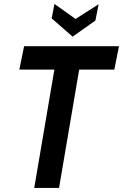

<svg xmlns="http://www.w3.org/2000/svg" viewBox="-20 -928 608 948"><path d="M149 0 248.5 -584.5H75.5L99 -700H567.5L544.5 -584.5H371L271.5 0ZM338.5 -747 235 -837.5 249 -908.5 353 -834.5 467 -907 451 -826.5Z"/></svg>

Font: Cabin Condensed
Style: Bold Italic
Weight: 700
Width: 3
Italic angle: -10°
Designer: Pablo Impallari
Foundry: Pablo Impallari. http://www.impallari.com Igino Marini. http://www.ikern.com
Version: Version 3.001; ttfautohint (v1.8.3)